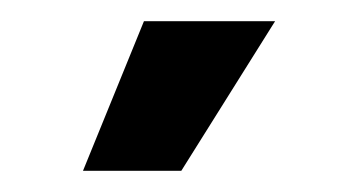

<svg xmlns="http://www.w3.org/2000/svg" viewBox="-20 -903 340 183"><path d="M59.1 -740.2 117.2 -882.8H242.2L152.8 -740.2Z"/></svg>

Font: Lumene Sans Expanded
Style: Bold
Weight: 600
Width: 7
Designer: Deni Anggara
Version: Version 1.003;Glyphs 3.1.2 (3151)